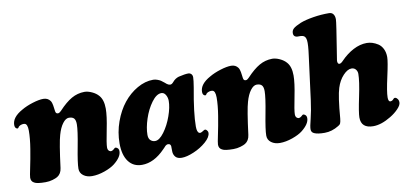

<svg xmlns="http://www.w3.org/2000/svg" viewBox="-69 -926 2484 1172"><g transform="rotate(-10 1173.5 -340.5)"><path d="M460.9 -491.2Q482.4 -491.2 507.3 -479.7Q532.2 -468.3 547.4 -450.7Q572.3 -422.9 572.3 -368.2Q572.3 -322.3 555.4 -239.5Q538.6 -156.7 538.6 -132.3Q538.6 -112.3 554.7 -106.9Q566.4 -104 582 -119.6Q587.4 -125 594.7 -121.6Q598.6 -120.1 601.6 -117.2Q609.4 -110.4 609.4 -97.2Q609.4 -62 561.5 -23.9Q538.1 -5.4 497.1 9Q456.1 23.4 419.4 23.4Q387.2 23.4 365.7 7.3Q344.2 -8.8 344.2 -35.2Q344.2 -70.8 363 -168.7Q381.8 -266.6 381.8 -304.7Q381.8 -330.1 372.1 -341.1Q362.3 -352.1 340.3 -352.1Q320.8 -352.1 301.8 -326.9Q282.7 -301.8 270.5 -258.3Q256.8 -212.9 237.3 -58.6Q232.9 -23.4 207.5 -7.8Q198.2 -2 177.2 4.4Q156.2 10.7 133.3 10.7Q79.1 10.7 63.5 0.5Q44.4 -8.8 44.4 -32.2Q44.4 -43.5 54.9 -92.3Q65.4 -141.1 75.9 -205.1Q86.4 -269 86.4 -316.9Q86.4 -359.4 67.4 -362.3Q59.6 -364.3 48.6 -361.1Q37.6 -357.9 33.7 -354L30.8 -351.6Q27.8 -348.6 26.9 -345.7Q23.4 -340.3 16.6 -342.8Q4.4 -348.1 4.4 -366.2Q4.4 -414.1 69.8 -450.2Q99.6 -467.8 139.6 -480.2Q179.7 -492.7 206.5 -492.7Q234.4 -492.7 249.5 -471.7Q253.4 -466.3 255.9 -458.3Q258.3 -450.2 259.5 -443.4Q260.7 -436.5 262.2 -424.6Q263.7 -412.6 264.6 -406.7Q266.6 -390.1 279.8 -390.1Q282.7 -390.1 285.2 -390.9Q287.6 -391.6 290 -393.3Q292.5 -395 293.7 -396Q294.9 -397 297.9 -399.7Q300.8 -402.3 301.3 -402.8Q344.2 -448.7 381.1 -469.7Q418 -490.7 460.9 -491.2Z M1164.1 -113.8Q1164.1 -87.9 1130.4 -58.3Q1096.7 -28.8 1052.7 -10.3Q1008.8 8.3 978 8.3Q950.7 8.3 938.5 -6.3Q926.3 -21 926.3 -41Q926.3 -70.3 925.8 -73.2Q923.3 -87.9 908.7 -87.9Q903.8 -87.9 899.2 -85.7Q894.5 -83.5 891.8 -80.8Q889.2 -78.1 883.8 -72Q878.4 -65.9 874.5 -62.5Q805.7 8.8 731.4 8.8Q677.7 8.8 647.9 -31.5Q618.2 -71.8 618.2 -143.6Q618.2 -212.4 641.4 -277.1Q664.6 -341.8 701.9 -388.4Q739.3 -435.1 788.3 -463.1Q837.4 -491.2 887.2 -491.2Q900.4 -491.2 913.8 -486.1Q927.2 -481 933.8 -476.6Q940.4 -472.2 952.6 -462.2Q964.8 -452.1 965.8 -451.2Q975.6 -443.8 986.8 -443.8Q996.1 -443.8 1007.3 -457.5Q1022.5 -475.6 1044.9 -482.4Q1085 -491.7 1104.5 -491.7Q1116.2 -491.7 1123.5 -484.1Q1130.9 -476.6 1130.9 -463.4Q1130.9 -446.8 1123.5 -401.9Q1094.7 -246.6 1094.7 -164.6Q1094.7 -129.4 1108.4 -123.5Q1111.8 -121.1 1116.9 -122.3Q1122.1 -123.5 1125 -125.2Q1127.9 -127 1133.3 -130.4Q1138.7 -133.8 1143.1 -135.7Q1147.9 -137.7 1153.3 -133.8Q1158.2 -129.9 1161.1 -124.5Q1164.1 -120.1 1164.1 -113.8ZM922.4 -402.3Q892.1 -402.3 861.6 -360.8Q831.1 -319.3 813 -264.2Q794.9 -209 794.9 -165.5Q794.9 -142.6 806.9 -131.6Q818.8 -120.6 835.4 -120.6Q861.3 -120.6 891.1 -160.6Q920.9 -200.7 939.9 -254.4Q959 -308.1 959 -347.7Q959 -368.2 949 -385.3Q939 -402.3 922.4 -402.3Z M1625 -491.2Q1646.5 -491.2 1671.4 -479.7Q1696.3 -468.3 1711.4 -450.7Q1736.3 -422.9 1736.3 -368.2Q1736.3 -322.3 1719.5 -239.5Q1702.6 -156.7 1702.6 -132.3Q1702.6 -112.3 1718.8 -106.9Q1730.5 -104 1746.1 -119.6Q1751.5 -125 1758.8 -121.6Q1762.7 -120.1 1765.6 -117.2Q1773.4 -110.4 1773.4 -97.2Q1773.4 -62 1725.6 -23.9Q1702.1 -5.4 1661.1 9Q1620.1 23.4 1583.5 23.4Q1551.3 23.4 1529.8 7.3Q1508.3 -8.8 1508.3 -35.2Q1508.3 -70.8 1527.1 -168.7Q1545.9 -266.6 1545.9 -304.7Q1545.9 -330.1 1536.1 -341.1Q1526.4 -352.1 1504.4 -352.1Q1484.9 -352.1 1465.8 -326.9Q1446.8 -301.8 1434.6 -258.3Q1420.9 -212.9 1401.4 -58.6Q1397 -23.4 1371.6 -7.8Q1362.3 -2 1341.3 4.4Q1320.3 10.7 1297.4 10.7Q1243.2 10.7 1227.5 0.5Q1208.5 -8.8 1208.5 -32.2Q1208.5 -43.5 1219 -92.3Q1229.5 -141.1 1240 -205.1Q1250.5 -269 1250.5 -316.9Q1250.5 -359.4 1231.4 -362.3Q1223.6 -364.3 1212.6 -361.1Q1201.7 -357.9 1197.8 -354L1194.8 -351.6Q1191.9 -348.6 1190.9 -345.7Q1187.5 -340.3 1180.7 -342.8Q1168.5 -348.1 1168.5 -366.2Q1168.5 -414.1 1233.9 -450.2Q1263.7 -467.8 1303.7 -480.2Q1343.8 -492.7 1370.6 -492.7Q1398.4 -492.7 1413.6 -471.7Q1417.5 -466.3 1419.9 -458.3Q1422.4 -450.2 1423.6 -443.4Q1424.8 -436.5 1426.3 -424.6Q1427.7 -412.6 1428.7 -406.7Q1430.7 -390.1 1443.8 -390.1Q1446.8 -390.1 1449.2 -390.9Q1451.7 -391.6 1454.1 -393.3Q1456.5 -395 1457.8 -396Q1459 -397 1461.9 -399.7Q1464.8 -402.3 1465.3 -402.8Q1508.3 -448.7 1545.2 -469.7Q1582 -490.7 1625 -491.2Z M1813.5 -200.7 1848.6 -470.7Q1857.9 -538.1 1854.7 -564.5Q1851.6 -590.8 1833.5 -595.7Q1824.2 -598.1 1812.3 -597.7Q1800.3 -597.2 1793.9 -598.6Q1776.4 -603 1776.4 -622.6Q1776.4 -640.1 1789.1 -651.4Q1801.8 -662.6 1835 -676.8Q1867.2 -689.5 1917 -697.5Q1966.8 -705.6 2016.1 -705.1Q2033.2 -704.6 2041.7 -692.6Q2050.3 -680.7 2050.3 -661.1Q2050.3 -650.4 2042.5 -598.9Q2034.7 -547.4 2024.7 -485.1Q2014.6 -422.9 2013.2 -412.6Q2012.2 -403.8 2014.9 -396.7Q2017.6 -389.6 2025.4 -389.6Q2034.7 -389.6 2048.8 -404.8Q2084.5 -441.9 2126.5 -463.9Q2168.5 -485.8 2210 -485.8Q2227.1 -485.8 2244.4 -480.5Q2261.7 -475.1 2279.3 -463.9Q2296.9 -452.6 2307.9 -430.7Q2318.8 -408.7 2318.8 -379.4Q2318.8 -351.6 2298.6 -261.2Q2278.3 -170.9 2278.3 -136.2Q2278.3 -114.7 2287.1 -110.4Q2292 -108.4 2299.6 -111.3Q2307.1 -114.3 2311 -120.1Q2316.9 -127.4 2324.2 -126Q2330.6 -125 2337.4 -116.2Q2344.2 -107.4 2344.2 -94.2Q2344.2 -77.1 2323 -54.9Q2301.8 -32.7 2272.5 -15.1Q2212.4 21.5 2162.6 21.5Q2087.4 21.5 2087.4 -45.4Q2087.4 -75.2 2107.4 -170.2Q2127.4 -265.1 2127.4 -309.1Q2127.4 -325.2 2117.7 -336.9Q2107.9 -348.6 2091.3 -348.6Q2066.9 -348.6 2039.6 -319.6Q2012.2 -290.5 1998 -245.6Q1981.9 -195.3 1971.2 -60.1Q1969.2 -40 1965.3 -31Q1961.4 -22 1950.7 -16.6Q1908.2 9.8 1863.3 9.8Q1819.3 9.8 1799.3 0.5Q1781.2 -6.8 1781.2 -26.4Q1781.2 -43 1793 -88.9Q1804.7 -134.8 1813.5 -200.7Z"/></g></svg>

Font: Cooper* ExtraBold
Style: Italic
Weight: 800
Italic angle: -7°
Designer: Owen Earl
Foundry: indestructible type*
Version: Version 0.001